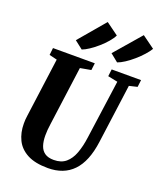

<svg xmlns="http://www.w3.org/2000/svg" viewBox="-182 -1139 1054 1262"><g transform="rotate(20 345.0 -508.5)"><path d="M623 -680 567.5 -269Q558 -197.5 536.8 -144.8Q515.5 -92 482.5 -57.8Q449.5 -23.5 405.5 -6.8Q361.5 10 307 10Q217 10 162.5 -19Q108 -48 83.5 -98.2Q59 -148.5 59 -211.5Q59 -225.5 59.8 -239.2Q60.5 -253 63 -267.5L118.5 -680L64 -693L69.5 -743H362L356 -693.5L280.5 -680L225 -268Q221.5 -246 220 -225.2Q218.5 -204.5 218.5 -186.5Q218.5 -146 228.5 -116Q238.5 -86 261.8 -69.8Q285 -53.5 325 -53.5Q377 -53.5 409 -80.8Q441 -108 459 -156.5Q477 -205 485.5 -269L542.5 -679.5L474 -693.5L480 -743H685.5L679.5 -693.5ZM193 -843 349 -1027 435.5 -964Q425.5 -942.5 403.5 -916.8Q381.5 -891 353.8 -866.8Q326 -842.5 298.5 -824.2Q271 -806 250 -798.5ZM442.5 -843 601.5 -1027 689.5 -963Q677 -942 654.2 -916.5Q631.5 -891 603.5 -866.8Q575.5 -842.5 547.5 -824.2Q519.5 -806 497.5 -798.5Z"/></g></svg>

Font: Merriweather 24pt SemiCondensed Black
Style: Italic
Weight: 900
Width: 4
Italic angle: -7.8°
Designer: Eben Sorkin
Foundry: Eben Sorkin
Version: Version 2.101